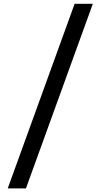

<svg xmlns="http://www.w3.org/2000/svg" viewBox="-20 -828 540 1029"><path d="M21.5 181.6 379.9 -807.6H477.5L119.1 181.6Z"/></svg>

Font: Gen Shin Gothic Monospace Bold
Style: Bold
Weight: 700
Designer: [Source Han Sans]
Ryoko NISHIZUKA  (kana & ideographs); Paul D. Hunt (Latin, Greek & Cyrillic); Wenlong ZHANG  (bopomofo
Version: Version 1.002.20150607